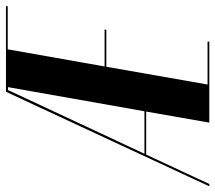

<svg xmlns="http://www.w3.org/2000/svg" viewBox="-152 -680 739 660"><g transform="rotate(-90 218.0 -349.5)"><path d="M528 -699 527 -693H379L320 -360H447L446 -354H319L258 -6H406L405 0H127L165 -217H17L-84 0H-92L233 -699ZM20 -223H166L249 -692H239Z"/></g></svg>

Font: Moniqa Black Ita Display
Style: Italic
Weight: 900
Italic angle: -10°
Designer: Rajesh Rajput
Foundry: Rajesh Rajput
Version: Version 1.000